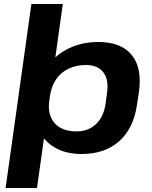

<svg xmlns="http://www.w3.org/2000/svg" viewBox="-20 -760 761 960"><path d="M388 10Q309 10 253.5 -22.5Q198 -55 173 -113.5Q148 -172 158 -251L164 -292Q176 -371 217.5 -429Q259 -487 324.5 -518.5Q390 -550 472 -550Q585 -550 638 -486Q691 -422 675 -303L665 -237Q648 -118 576 -54Q504 10 388 10ZM137 -740H294L244 -382L165 180H8ZM363 -103Q422 -103 460.5 -140Q499 -177 508 -242L515 -295Q525 -361 497 -398Q469 -435 410 -435Q361 -435 322.5 -416.5Q284 -398 260.5 -363.5Q237 -329 230 -281L227 -260Q216 -187 252.5 -145Q289 -103 363 -103Z"/></svg>

Font: Pathway Extreme 8pt Thin 12pt
Style: Bold Italic
Weight: 700
Italic angle: -8°
Version: Version 1.001;gftools[0.9.26]